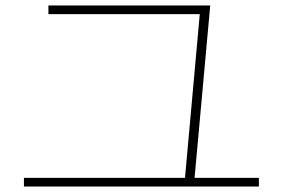

<svg xmlns="http://www.w3.org/2000/svg" viewBox="-20 -713 1040 706"><path d="M659 -45 716 -677 732 -661H158V-693H753L694 -43ZM68 -27V-59H932V-27Z"/></svg>

Font: M PLUS 2 Thin ExtraLight
Style: Regular
Weight: 250
Version: Version 1.001